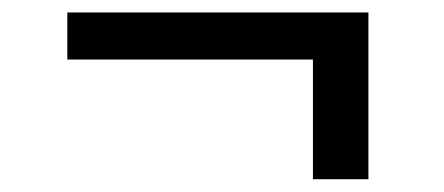

<svg xmlns="http://www.w3.org/2000/svg" viewBox="-20 -338 712 308"><path d="M571 -318V-50.5H482V-242.5H88V-318Z"/></svg>

Font: Merriweather Text Regular
Style: Bold
Weight: 700
Designer: Eben Sorkin
Foundry: Eben Sorkin
Version: Version 2.100; ttfautohint (v1.7.19-72a1) -l 8 -r 50 -G 200 